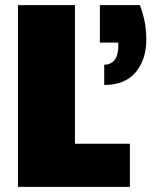

<svg xmlns="http://www.w3.org/2000/svg" viewBox="-20 -728 617 748"><path d="M272 -168H486V0H50V-708H272ZM525 -708Q550 -644 550 -574Q550 -496 508.5 -446.5Q467 -397 386 -397V-476Q412 -476 426.5 -494.5Q441 -513 441 -550V-562H369V-708Z"/></svg>

Font: Fz Poppins Black
Style: Regular
Weight: 900
Designer: Ninad Kale (Devanagari), Jonny Pinhorn (Latin)
Foundry: Indian Type Foundry
Version: Vit hóa bi Vntype.Com & FontZin.Com